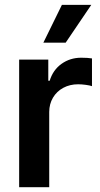

<svg xmlns="http://www.w3.org/2000/svg" viewBox="-20 -778 417 798"><path d="M59.6 -530.3H180.7V-442.4H186.5Q200.2 -487.3 235.8 -512.7Q271.5 -538.1 317.4 -538.1Q344.7 -538.1 362.3 -535.2V-419.9Q354 -422.9 336.9 -425.3Q319.8 -427.7 304.7 -427.7Q270.5 -427.7 243.2 -413.1Q215.8 -398.4 200.2 -372.1Q184.6 -345.7 184.6 -312.5V0H59.6ZM237.3 -757.8H359.4L252.9 -600.6H160.2Z"/></svg>

Font: Pretendard JP SemiBold
Style: Regular
Weight: 600
Designer: Base glyphs from Inter by Rasmus Andersson; Hangeul glyphs from Noto Sans CJK(Source Han Sans) by Jang Soo-young and Kan
Foundry: Kil Hyung-jin
Version: Version 1.309